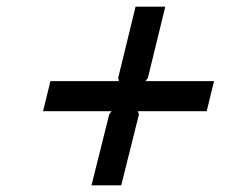

<svg xmlns="http://www.w3.org/2000/svg" viewBox="-20 -693 708 575"><path d="M599 -360H393L396 -350L343 -138H254L307 -350L314 -360H109L131 -450H336L334 -460L386 -673H475L423 -460L416 -450H621Z"/></svg>

Font: TypoPRO Sinkin Sans
Style: 400 Italic
Weight: 400
Italic angle: -112°
Designer: Keith Bates
Foundry: K-Type
Version: Sinkin Sans (version 1.0)  by Keith Bates   •   © 2014   www